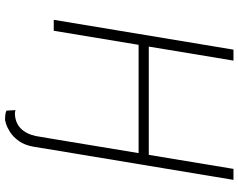

<svg xmlns="http://www.w3.org/2000/svg" viewBox="-114 -654 964 777"><g transform="rotate(90 368.5 -265.0)"><path d="M542.3 0 599.1 -343.4H160.9L104 0H59.7L180.4 -727.3H224.8L168 -384.6H606.2L663 -727.3H707.4L586.6 0L573.9 78.1Q567.5 117.2 550.4 140.8Q533.4 164.4 514 176.7Q494.7 188.9 480.5 193Q466.3 197.1 465.6 197.1Q458.5 197.1 447.6 196.4Q436.8 195.7 427.2 191.4L425.1 154.5Q430 156.6 433.6 156.6Q437.1 156.6 437.1 157.3Q474.8 156.6 497.9 134.8Q521 112.9 529.8 73.9Z"/></g></svg>

Font: Inter Extra Light  BETA
Style: Italic
Weight: 200
Italic angle: 9.39999°
Designer: Rasmus Andersson
Foundry: rsms
Version: Version 3.011;git-f93a4a705